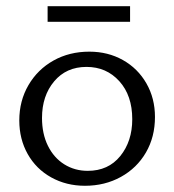

<svg xmlns="http://www.w3.org/2000/svg" viewBox="-20 -589 559 617"><path d="M42 -202Q42 -265 71.5 -315.5Q101 -366 152 -394.5Q203 -423 267 -423Q327 -423 375 -396Q423 -369 450.5 -321Q478 -273 478 -213Q478 -149 449 -99Q420 -49 368.5 -20.5Q317 8 253 8Q193 8 144.5 -19Q96 -46 69 -94Q42 -142 42 -202ZM405 -206Q405 -282 363.5 -328Q322 -374 258 -374Q193 -374 154 -327.5Q115 -281 115 -210Q115 -159 134 -120.5Q153 -82 186.5 -61Q220 -40 262 -40Q328 -40 366.5 -87.5Q405 -135 405 -206ZM133 -569H398V-519H133Z"/></svg>

Font: LXGW Bright TC
Style: Regular
Weight: 400
Designer: Christian Thalmann (Catharsis Fonts)
Foundry: LXGW / Christian Thalmann (Catharsis Fonts) / Fontworks Inc.
Version: Version 5.501